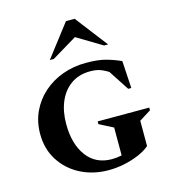

<svg xmlns="http://www.w3.org/2000/svg" viewBox="-119 -910 914 1018"><g transform="rotate(-15 337.5 -401.0)"><path d="M353 10Q268 10 199.5 -25Q131 -60 90.5 -123Q50 -186 50 -269Q50 -336 76 -391.5Q102 -447 148 -487.5Q194 -528 254 -549.5Q314 -571 382 -571Q449 -571 491.5 -559Q534 -547 571 -530L580 -380H563L490 -492Q463 -509 441.5 -515.5Q420 -522 391 -522Q330 -522 286.5 -491.5Q243 -461 220 -407.5Q197 -354 197 -284Q197 -175 246 -108.5Q295 -42 384 -42Q411 -42 438 -48V-201L362 -240V-255H645V-240L581 -200V-61Q557 -40 519.5 -24Q482 -8 439 1Q396 10 353 10ZM201 -635 337 -812H385L521 -635H499L361 -718L223 -635Z"/></g></svg>

Font: Spectral SC
Style: Bold
Weight: 700
Designer: Jean-Baptiste Levee
Foundry: Production Type
Version: Version 2.001